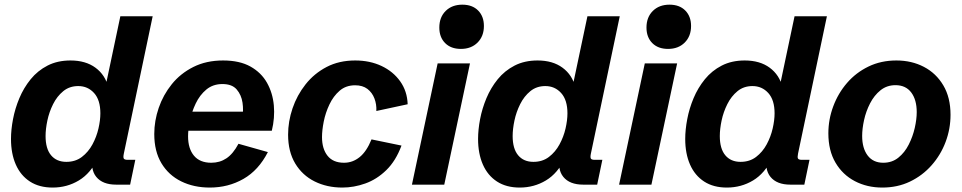

<svg xmlns="http://www.w3.org/2000/svg" viewBox="-20 -803 4184 835"><path d="M209 12.7Q150.9 12.7 110.4 -13.4Q69.8 -39.6 48.8 -87.2Q27.8 -134.8 27.8 -198.7Q27.8 -238.8 36.6 -284.9Q45.4 -331.1 64.2 -376Q83 -420.9 113.3 -458.3Q143.6 -495.6 186.8 -517.8Q230 -540 286.6 -540Q352.5 -540 395.3 -508.5Q438 -477.1 451.2 -422.4L437 -418L503.4 -732.4H644L518.6 -135.3Q515.1 -119.1 518.3 -113.5Q521.5 -107.9 535.6 -107.9H568.4L545.9 0H484.9Q426.3 0 398.7 -33.7Q371.1 -67.4 384.8 -129.9L387.7 -142.1L405.8 -115.2Q374.5 -49.3 323 -18.3Q271.5 12.7 209 12.7ZM268.6 -99.1Q308.1 -99.1 336.2 -120.6Q364.3 -142.1 382.1 -175Q399.9 -208 408.2 -244.1Q416.5 -280.3 416.5 -310.1Q416.5 -368.2 389.2 -398.4Q361.8 -428.7 320.3 -428.7Q282.2 -428.7 255.1 -406.5Q228 -384.3 210.9 -350.1Q193.8 -315.9 186 -278.8Q178.2 -241.7 178.2 -211.4Q178.2 -156.2 202.1 -127.7Q226.1 -99.1 268.6 -99.1Z M892.6 12.7Q822.8 12.7 768.1 -14.2Q713.4 -41 682.1 -93Q650.9 -145 650.9 -220.2Q650.9 -277.3 670.2 -333.7Q689.5 -390.1 727.1 -436.8Q764.6 -483.4 820.8 -511.7Q877 -540 950.2 -540Q1022 -540 1069.1 -513.7Q1116.2 -487.3 1141.1 -443.1Q1166 -398.9 1170.9 -344.7Q1175.8 -290.5 1162.1 -234.4H744.6L761.7 -317.4H1053.7L1033.7 -292Q1039.6 -322.8 1034.7 -356.4Q1029.8 -390.1 1009.5 -413.8Q989.3 -437.5 947.3 -437.5Q906.2 -437.5 877.4 -413.6Q848.6 -389.6 831.1 -352.8Q813.5 -315.9 805.7 -277.3Q797.9 -238.8 797.9 -210.4Q797.9 -156.7 823.5 -126Q849.1 -95.2 898.9 -95.2Q936 -95.2 964.8 -114.5Q993.7 -133.8 1017.1 -177.7L1145 -141.6Q1104.5 -62.5 1038.6 -24.9Q972.7 12.7 892.6 12.7Z M1468.8 12.7Q1401.9 12.7 1348.4 -13.9Q1294.9 -40.5 1263.9 -92Q1232.9 -143.6 1232.9 -217.3Q1232.9 -274.9 1252.2 -331.8Q1271.5 -388.7 1308.8 -436Q1346.2 -483.4 1400.4 -511.7Q1454.6 -540 1524.9 -540Q1588.4 -540 1639.2 -516.1Q1689.9 -492.2 1720.5 -449.2Q1751 -406.2 1752.9 -349.6L1616.7 -320.3Q1618.2 -349.1 1608.4 -374.8Q1598.6 -400.4 1577.9 -416.3Q1557.1 -432.1 1524.4 -432.1Q1484.4 -432.1 1457 -408.4Q1429.7 -384.8 1412.6 -348.6Q1395.5 -312.5 1387.9 -274.2Q1380.4 -235.8 1380.4 -207Q1380.4 -155.8 1404.5 -125.5Q1428.7 -95.2 1476.1 -95.2Q1513.7 -95.2 1543.9 -119.6Q1574.2 -144 1595.7 -196.8L1726.1 -169.9Q1701.2 -103 1659.9 -63Q1618.7 -22.9 1568.8 -5.1Q1519 12.7 1468.8 12.7Z M2023.9 -527.3 1912.1 0H1771.5L1883.3 -527.3ZM1984.4 -590.3Q1940.9 -590.3 1915.8 -615.7Q1890.6 -641.1 1890.6 -683.1Q1890.6 -728 1918.2 -755.4Q1945.8 -782.7 1990.7 -782.7Q2034.2 -782.7 2059.3 -757.3Q2084.5 -731.9 2084.5 -689.9Q2084.5 -645.5 2056.9 -617.9Q2029.3 -590.3 1984.4 -590.3Z M2240.2 12.7Q2182.1 12.7 2141.6 -13.4Q2101.1 -39.6 2080.1 -87.2Q2059.1 -134.8 2059.1 -198.7Q2059.1 -238.8 2067.9 -284.9Q2076.7 -331.1 2095.5 -376Q2114.3 -420.9 2144.5 -458.3Q2174.8 -495.6 2218 -517.8Q2261.2 -540 2317.9 -540Q2383.8 -540 2426.5 -508.5Q2469.2 -477.1 2482.4 -422.4L2468.3 -418L2534.7 -732.4H2675.3L2549.8 -135.3Q2546.4 -119.1 2549.6 -113.5Q2552.7 -107.9 2566.9 -107.9H2599.6L2577.1 0H2516.1Q2457.5 0 2429.9 -33.7Q2402.3 -67.4 2416 -129.9L2418.9 -142.1L2437 -115.2Q2405.8 -49.3 2354.2 -18.3Q2302.7 12.7 2240.2 12.7ZM2299.8 -99.1Q2339.4 -99.1 2367.4 -120.6Q2395.5 -142.1 2413.3 -175Q2431.2 -208 2439.5 -244.1Q2447.8 -280.3 2447.8 -310.1Q2447.8 -368.2 2420.4 -398.4Q2393.1 -428.7 2351.6 -428.7Q2313.5 -428.7 2286.4 -406.5Q2259.3 -384.3 2242.2 -350.1Q2225.1 -315.9 2217.3 -278.8Q2209.5 -241.7 2209.5 -211.4Q2209.5 -156.2 2233.4 -127.7Q2257.3 -99.1 2299.8 -99.1Z M2924.8 -527.3 2813 0H2672.4L2784.2 -527.3ZM2885.3 -590.3Q2841.8 -590.3 2816.7 -615.7Q2791.5 -641.1 2791.5 -683.1Q2791.5 -728 2819.1 -755.4Q2846.7 -782.7 2891.6 -782.7Q2935.1 -782.7 2960.2 -757.3Q2985.4 -731.9 2985.4 -689.9Q2985.4 -645.5 2957.8 -617.9Q2930.2 -590.3 2885.3 -590.3Z M3141.1 12.7Q3083 12.7 3042.5 -13.4Q3002 -39.6 2981 -87.2Q2960 -134.8 2960 -198.7Q2960 -238.8 2968.8 -284.9Q2977.5 -331.1 2996.3 -376Q3015.1 -420.9 3045.4 -458.3Q3075.7 -495.6 3118.9 -517.8Q3162.1 -540 3218.8 -540Q3284.7 -540 3327.4 -508.5Q3370.1 -477.1 3383.3 -422.4L3369.1 -418L3435.5 -732.4H3576.2L3450.7 -135.3Q3447.3 -119.1 3450.4 -113.5Q3453.6 -107.9 3467.8 -107.9H3500.5L3478 0H3417Q3358.4 0 3330.8 -33.7Q3303.2 -67.4 3316.9 -129.9L3319.8 -142.1L3337.9 -115.2Q3306.6 -49.3 3255.1 -18.3Q3203.6 12.7 3141.1 12.7ZM3200.7 -99.1Q3240.2 -99.1 3268.3 -120.6Q3296.4 -142.1 3314.2 -175Q3332 -208 3340.3 -244.1Q3348.6 -280.3 3348.6 -310.1Q3348.6 -368.2 3321.3 -398.4Q3293.9 -428.7 3252.4 -428.7Q3214.4 -428.7 3187.3 -406.5Q3160.2 -384.3 3143.1 -350.1Q3126 -315.9 3118.2 -278.8Q3110.4 -241.7 3110.4 -211.4Q3110.4 -156.2 3134.3 -127.7Q3158.2 -99.1 3200.7 -99.1Z M3816.9 12.7Q3751 12.7 3697.8 -15.1Q3644.5 -43 3613.5 -95.7Q3582.5 -148.4 3582.5 -223.1Q3582.5 -283.7 3603.8 -340.6Q3625 -397.5 3663.8 -442.4Q3702.6 -487.3 3757.1 -513.7Q3811.5 -540 3878.4 -540Q3944.8 -540 3998 -512.2Q4051.3 -484.4 4082.5 -431.6Q4113.8 -378.9 4113.8 -303.7Q4113.8 -242.7 4092.5 -186Q4071.3 -129.4 4031.7 -84.5Q3992.2 -39.6 3937.7 -13.4Q3883.3 12.7 3816.9 12.7ZM3821.3 -95.2Q3859.4 -95.2 3887 -117.4Q3914.6 -139.6 3932.1 -174.3Q3949.7 -209 3958.3 -246.8Q3966.8 -284.7 3966.8 -315.4Q3966.8 -369.1 3942.9 -400.9Q3918.9 -432.6 3874.5 -432.6Q3836.9 -432.6 3809.3 -410.4Q3781.7 -388.2 3763.9 -353.5Q3746.1 -318.8 3737.8 -281Q3729.5 -243.2 3729.5 -211.9Q3729.5 -158.2 3753.4 -126.7Q3777.3 -95.2 3821.3 -95.2Z"/></svg>

Font: Schibsted Grotesk
Style: Bold Italic
Weight: 700
Italic angle: -12°
Designer: Bakken & Baeck AS, Henrik Kongsvoll
Foundry: Schibsted ASA
Version: Version 1.100;gftools[0.9.25]